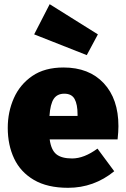

<svg xmlns="http://www.w3.org/2000/svg" viewBox="-20 -876 600 916"><path d="M305 20Q206 20 142 -17.5Q78 -55 47.5 -119.5Q17 -184 17 -266Q17 -342 46 -407.5Q75 -473 134 -513.5Q193 -554 283 -554Q405 -554 475 -479Q545 -404 545 -274Q545 -249 541 -211H217Q224 -160 249 -140Q274 -120 324 -120Q381 -120 445 -167L525 -59Q428 20 305 20ZM350 -323V-330Q350 -378 336 -403.5Q322 -429 287 -429Q253 -429 236.5 -404.5Q220 -380 216 -323ZM394 -613 143 -712 217 -856 447 -712Z"/></svg>

Font: Trujillo Black
Style: Regular
Weight: 900
Designer: Fira Sans original fonts by bBox Type GmbH, Carrois Corporate GbR, & Edenspiekermann AG / Changes by Cristiano Sobral
Foundry: Fira Sans original fonts by bBox Type GmbH, Carrois Corporate GbR, & Edenspiekermann AG / Changes by Cristiano Sobral
Version: Version 4.301;July 28, 2020;FontCreator 13.0.0.2655 64-bit